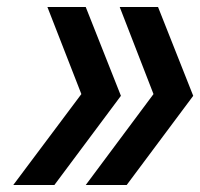

<svg xmlns="http://www.w3.org/2000/svg" viewBox="-20 -531 574 551"><path d="M226 0 420.5 -261 323.5 -511H433.5L534.5 -256L343.5 0ZM18 0 213.5 -261 116 -511H226L327 -256L136 0Z"/></svg>

Font: Overpass SemiBold
Style: Italic
Weight: 600
Italic angle: -10°
Designer: Delve Withrington, Dave Bailey, Thomas Jockin
Foundry: Delve Fonts LLC
Version: Version 4.000